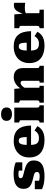

<svg xmlns="http://www.w3.org/2000/svg" viewBox="1326 -2152 838 3530"><g transform="rotate(-90 1745.0 -387.0)"><path d="M348 -130Q348 -148 338.5 -158.5Q329 -169 312 -176Q295 -183 273.5 -187.5Q252 -192 228 -198Q194 -206 160.5 -217Q127 -228 99 -246Q71 -264 54.5 -294.5Q38 -325 38 -371Q38 -438 72 -478.5Q106 -519 166 -537.5Q226 -556 304 -556Q369 -556 415 -548Q461 -540 489 -530.5Q517 -521 526 -516V-396H374V-488Q392 -490 401 -485.5Q410 -481 411.5 -474Q413 -467 411 -459.5Q409 -452 406 -447Q394 -453 379 -457.5Q364 -462 346 -464.5Q328 -467 305 -467Q269 -467 251.5 -458Q234 -449 234 -426Q234 -410 243 -400.5Q252 -391 269 -385Q286 -379 308.5 -374Q331 -369 358 -362Q393 -353 428.5 -341.5Q464 -330 494 -311Q524 -292 542 -262Q560 -232 560 -188Q560 -117 528.5 -73Q497 -29 431.5 -8.5Q366 12 267 12Q207 12 158.5 4Q110 -4 78 -15Q46 -26 32 -33V-166H187V-45Q166 -51 154 -62Q142 -73 138 -83.5Q134 -94 138 -99.5Q142 -105 153 -99Q165 -94 182 -88.5Q199 -83 221 -80Q243 -77 270 -77Q298 -77 315 -82Q332 -87 340 -99Q348 -111 348 -130Z M845 -269Q845 -220 851 -185.5Q857 -151 871.5 -130Q886 -109 911 -99.5Q936 -90 972 -90Q1008 -90 1033 -100Q1058 -110 1077 -128.5Q1096 -147 1111 -171L1191 -119Q1169 -76 1135 -46.5Q1101 -17 1052.5 -2.5Q1004 12 937 12Q835 12 762.5 -20Q690 -52 652.5 -114.5Q615 -177 615 -268Q615 -355 652.5 -419Q690 -483 758.5 -518.5Q827 -554 918 -554Q991 -554 1044 -534Q1097 -514 1131.5 -474Q1166 -434 1183.5 -374.5Q1201 -315 1202 -235H789V-315H1010L992 -283Q991 -340 987 -375Q983 -410 975.5 -428.5Q968 -447 954.5 -454Q941 -461 923 -461Q903 -461 888.5 -453Q874 -445 864 -424Q854 -403 849.5 -365.5Q845 -328 845 -269Z M1411 -586Q1353 -586 1320.5 -611.5Q1288 -637 1288 -686Q1288 -735 1320.5 -760.5Q1353 -786 1411 -786Q1470 -786 1502 -760.5Q1534 -735 1534 -686Q1534 -637 1502 -611.5Q1470 -586 1411 -586ZM1532 -543V-125Q1532 -98 1543 -88.5Q1554 -79 1572 -79H1574V0H1257V-79H1259Q1278 -79 1288.5 -88.5Q1299 -98 1299 -125V-426Q1299 -438 1291 -443Q1283 -448 1265 -452L1257 -454V-543Z M1622 0V-79H1624Q1637 -79 1645.5 -83Q1654 -87 1659 -97Q1664 -107 1664 -125V-426Q1664 -435 1660.5 -439Q1657 -443 1649.5 -446Q1642 -449 1630 -452L1622 -454V-543H1876L1889 -415L1897 -414V-86Q1897 -84 1902.5 -82Q1908 -80 1915 -79.5Q1922 -79 1928 -79H1932V0ZM2300 0H1991V-79H1993Q2000 -79 2007.5 -79.5Q2015 -80 2020 -82Q2025 -84 2025 -87V-378Q2025 -394 2021 -404.5Q2017 -415 2008.5 -421Q2000 -427 1985 -427Q1966 -427 1947 -413Q1928 -399 1909 -373Q1890 -347 1869 -306L1872 -402Q1891 -446 1923.5 -480Q1956 -514 1999 -534Q2042 -554 2089 -554Q2143 -554 2181 -534Q2219 -514 2239 -476Q2259 -438 2259 -382V-125Q2259 -107 2263.5 -97Q2268 -87 2276.5 -83Q2285 -79 2297 -79H2300Z M2580 -269Q2580 -220 2586 -185.5Q2592 -151 2606.5 -130Q2621 -109 2646 -99.5Q2671 -90 2707 -90Q2743 -90 2768 -100Q2793 -110 2812 -128.5Q2831 -147 2846 -171L2926 -119Q2904 -76 2870 -46.5Q2836 -17 2787.5 -2.5Q2739 12 2672 12Q2570 12 2497.5 -20Q2425 -52 2387.5 -114.5Q2350 -177 2350 -268Q2350 -355 2387.5 -419Q2425 -483 2493.5 -518.5Q2562 -554 2653 -554Q2726 -554 2779 -534Q2832 -514 2866.5 -474Q2901 -434 2918.5 -374.5Q2936 -315 2937 -235H2524V-315H2745L2727 -283Q2726 -340 2722 -375Q2718 -410 2710.5 -428.5Q2703 -447 2689.5 -454Q2676 -461 2658 -461Q2638 -461 2623.5 -453Q2609 -445 2599 -424Q2589 -403 2584.5 -365.5Q2580 -328 2580 -269Z M3459 -544V-343Q3451 -344 3435 -345.5Q3419 -347 3400.5 -348Q3382 -349 3365 -349Q3347 -349 3329.5 -347.5Q3312 -346 3297 -342.5Q3282 -339 3269.5 -333Q3257 -327 3247 -317L3242 -350Q3266 -413 3287 -458Q3308 -503 3338 -527Q3368 -551 3416 -551Q3432 -551 3443.5 -548.5Q3455 -546 3459 -544ZM2992 0V-79H2994Q3013 -79 3023.5 -88.5Q3034 -98 3034 -125V-426Q3034 -434 3030.5 -438.5Q3027 -443 3019.5 -446Q3012 -449 3000 -452L2992 -454V-543H3245L3260 -372L3267 -374V-87Q3267 -84 3275.5 -82Q3284 -80 3298 -79.5Q3312 -79 3328 -79H3332V0Z"/></g></svg>

Font: Roboto Serif 20pt Black
Style: Regular
Weight: 900
Version: Version 1.008